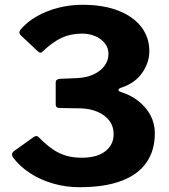

<svg xmlns="http://www.w3.org/2000/svg" viewBox="-20 -772 707 802"><path d="M65.5 -625.8Q56.6 -635.3 65.5 -647.7Q92.3 -680.3 133 -703.4Q173.6 -726.6 222.8 -739.3Q272 -752 324.4 -752Q411.8 -752 474.3 -727.5Q536.8 -703 570.3 -659.4Q603.8 -615.7 603.8 -558Q603.8 -510.7 573.7 -467.4Q543.5 -424.1 486.1 -405.7Q475.1 -401.7 474.7 -396.5Q474.4 -391.3 485.4 -387.6Q527.1 -374.7 559 -349.2Q590.9 -323.7 608.9 -289.7Q626.8 -255.7 626.8 -214.7Q626.8 -143.7 591.8 -93.2Q556.8 -42.7 487 -16.4Q417.2 10 311.8 10Q255.1 10 202.3 -5.2Q149.4 -20.4 106.5 -48.2Q63.5 -75.9 34.9 -113.5Q29 -122.2 30.8 -129.8Q32.6 -137.3 40.9 -142.7L118.9 -198.4Q127.5 -204.1 132.7 -203.6Q137.9 -203.2 141.3 -199.1Q172 -168.1 199 -149.4Q226 -130.7 255.5 -121.9Q284.9 -113.2 321.8 -113.2Q385.2 -113.2 419.9 -140.3Q454.7 -167.5 454.7 -211Q454.7 -244.7 436.1 -268.6Q417.5 -292.5 385.9 -305.6Q354.3 -318.7 315.9 -319.4L230.2 -320.8Q212.7 -320.8 212.7 -335V-428.7Q212.7 -440.6 230.2 -442.8L298.9 -445.6Q339 -447.1 368.9 -460.4Q398.9 -473.8 416 -496.3Q433.1 -518.7 433.1 -547.3Q433.1 -570.9 418.7 -590.1Q404.2 -609.3 379.1 -620.5Q354 -631.6 322.1 -631.6Q275.6 -631.6 237.8 -614.2Q199.9 -596.7 159.7 -558.3Q153.6 -552.2 149.4 -551.8Q145.2 -551.5 138 -557.6L65.5 -625.8Z"/></svg>

Font: Libre Franklin Thin
Style: Regular
Weight: 100
Designer: Pablo Impallari, Rodrigo Fuenzalida, Nhung Nguyen
Foundry: Impallari Type
Version: Version 3.000